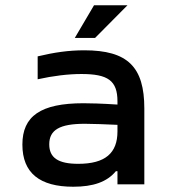

<svg xmlns="http://www.w3.org/2000/svg" viewBox="-20 -700 640 729"><path d="M300 -509C240 -509 186 -501 123 -486V-399C182 -412 239 -419 289 -419C390 -419 426 -394 426 -315V-303C365 -307 321 -308 297 -308C134 -308 65 -259 65 -151C65 -43 131 9 258 9C334 9 386 -9 420 -50H426V0H528V-288C528 -446 465 -509 300 -509ZM167 -152C167 -207 207 -230 302 -230C331 -230 381 -228 426 -226V-201C426 -119 380 -78 277 -78C201 -78 167 -101 167 -152ZM264 -556H341L464 -680H337Z"/></svg>

Font: LT Wave Mono Medium
Style: Regular
Weight: 500
Designer: Daniel Lyons
Version: Version 2.5 (Glyphs App)